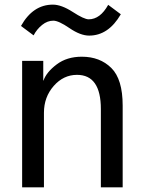

<svg xmlns="http://www.w3.org/2000/svg" viewBox="-20 -797 609 817"><path d="M69.3 -686.5Q120.1 -777.3 205.1 -777.3Q241.2 -777.3 289.6 -746.1Q337.9 -714.8 357.4 -714.8Q406.2 -714.8 440.4 -776.4L494.1 -736.3Q441.4 -645.5 359.4 -645.5Q322.3 -645.5 275.9 -677.2Q229.5 -709 207 -709Q181.6 -709 159.2 -690.9Q136.7 -672.9 123 -646.5ZM74.2 0V-538.1H164.1V-454.1H165Q177.7 -490.2 221.2 -522.9Q264.6 -555.7 328.1 -555.7Q405.3 -555.7 453.6 -507.8Q502 -460 502 -347.7V0H409.2V-333Q409.2 -478.5 307.6 -478.5Q250 -478.5 208.5 -431.2Q167 -383.8 167 -317.4V0Z"/></svg>

Font: Gothic A1 Medium
Style: Regular
Weight: 500
Designer: HanYang I&C Co.,Ltd.
Foundry: HanYang I&C Co.,Ltd.
Version: Version 2.50